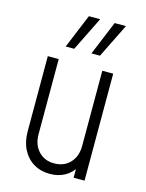

<svg xmlns="http://www.w3.org/2000/svg" viewBox="-119 -852 711 936"><g transform="rotate(15 236.5 -384.0)"><path d="M225.5 12Q179 12 143.5 -9.2Q108 -30.5 88 -69.5Q68 -108.5 68 -161V-540H123V-161Q123 -108 153.2 -75.5Q183.5 -43 232 -43Q282.5 -43 312.8 -75.5Q343 -108 343 -161V-540H398V0H343V-68L352 -57Q332.5 -24 300.2 -6Q268 12 225.5 12ZM140 -608 211 -780H268L183 -608ZM270 -608 341 -780H398L313 -608Z"/></g></svg>

Font: Mohave Light Light
Style: Regular
Weight: 300
Version: Version 2.003